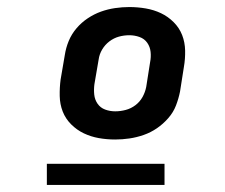

<svg xmlns="http://www.w3.org/2000/svg" viewBox="-20 -713 640 545"><path d="M307 -317Q283 -317 260.5 -321Q238 -325 218 -334.5Q198 -344 182 -360Q166 -376 158 -396.5Q150 -417 149.5 -440.5Q149 -464 152 -487L164 -557Q167 -577 175 -596.5Q183 -616 197 -632.5Q211 -649 229 -661Q247 -673 266.5 -680Q286 -687 306.5 -690Q327 -693 347 -693Q371 -693 394 -689Q417 -685 437 -675.5Q457 -666 473 -650Q489 -634 497 -613.5Q505 -593 505.5 -569.5Q506 -546 502 -523L491 -453Q487 -433 479.5 -413.5Q472 -394 457.5 -377.5Q443 -361 425.5 -349Q408 -337 388 -330Q368 -323 347.5 -320Q327 -317 307 -317ZM307 -397Q322 -397 337 -401Q352 -405 364.5 -414.5Q377 -424 384.5 -437.5Q392 -451 395 -466L406 -536Q409 -551 407.5 -565.5Q406 -580 398 -591.5Q390 -603 376 -608Q362 -613 347 -613Q332 -613 317.5 -609Q303 -605 290.5 -595.5Q278 -586 270 -572.5Q262 -559 260 -544L248 -474Q246 -459 247.5 -444.5Q249 -430 257 -418.5Q265 -407 278.5 -402Q292 -397 307 -397ZM113 -188V-248H447V-188Z"/></svg>

Font: Iosevka Etoile Heavy
Style: Italic
Weight: 900
Italic angle: -9°
Designer: Belleve Invis
Foundry: Belleve Invis
Version: Version 22.1.2; ttfautohint (v1.8.4)